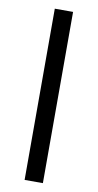

<svg xmlns="http://www.w3.org/2000/svg" viewBox="-87 -799 427 839"><g transform="rotate(10 126.5 -380.0)"><path d="M167 0H85.9V-759.8H167Z"/></g></svg>

Font: f01899195
Style: Regular
Weight: 400
Foundry: Ascender Corporation
Version: Version 1.10